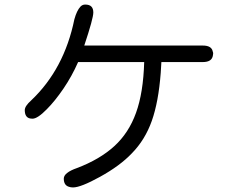

<svg xmlns="http://www.w3.org/2000/svg" viewBox="-20 -779 1040 851"><path d="M923.8 -534.2Q924.8 -537.1 924.8 -542Q924.8 -546.9 922.9 -550.8Q918 -577.1 878.9 -577.1H353.5Q393.6 -697.3 393.6 -723.6Q393.6 -741.2 384.8 -750Q376 -758.8 357.4 -758.8Q345.7 -758.8 336.9 -750Q320.3 -732.4 309.6 -693.4Q264.6 -472.7 118.2 -334Q89.8 -308.6 89.8 -291Q89.8 -258.8 113.3 -253.9Q118.2 -252.9 124 -252.9Q146.5 -252.9 187.5 -294.9Q223.6 -331.1 261.2 -386.2Q298.8 -441.4 326.2 -503.9H619.1Q615.2 -368.2 583 -279.3Q550.8 -189.5 486.3 -130.9Q421.9 -72.3 321.3 -34.2Q321.3 -34.2 321.3 -34.2Q262.7 -13.7 262.7 12.7Q262.7 42 285.2 48.8Q293 51.8 303.7 51.8Q337.9 51.8 422.9 4.9Q511.7 -43.9 564.5 -99.6Q623 -159.2 652.8 -243.2Q682.6 -327.1 692.4 -456.1L695.3 -503.9H878.9Q919.9 -503.9 923.8 -534.2Z"/></svg>

Font: FakePearl
Style: Light
Weight: 350
Version: Version 1.2